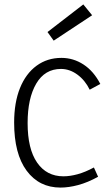

<svg xmlns="http://www.w3.org/2000/svg" viewBox="-20 -840 476 869"><path d="M254 9Q157 9 100.5 -67.5Q44 -144 44 -285Q44 -376 70.5 -441.5Q97 -507 145.5 -542.5Q194 -578 258 -578Q312 -578 358 -548Q404 -518 434 -460L386 -434Q365 -477 330 -502.5Q295 -528 256 -528Q183 -528 144 -461.5Q105 -395 105 -283Q105 -166 148 -104Q191 -42 267 -42Q297 -42 331.5 -51.5Q366 -61 405 -82L424 -40Q377 -14 334 -2.5Q291 9 254 9ZM223 -656 195 -695 357 -820 397 -771Z"/></svg>

Font: Yaldevi Light
Style: Regular
Weight: 300
Designer: Sol Matas, Rajitha Manaperi, Kosala Senevirathne
Foundry: Mooniak
Version: Version 1.100